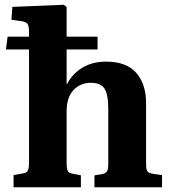

<svg xmlns="http://www.w3.org/2000/svg" viewBox="-20 -787 723 807"><path d="M37 0V-51L76 -58Q91 -60 96.5 -69Q102 -78 102 -104V-579H5L12 -633H102V-654Q102 -679 95 -687.5Q88 -696 64 -699L28 -704L32 -758L248 -767L260 -758V-633H390V-579H260V-434H262Q285 -478 327 -503Q369 -528 426 -528Q511 -528 552.5 -481Q594 -434 594 -353V-97Q594 -75 599.5 -67Q605 -59 625 -56L661 -51V0H377V-50L408 -55Q424 -58 429.5 -66.5Q435 -75 435 -98V-329Q435 -391 419 -415Q403 -439 362 -439Q318 -439 289 -408.5Q260 -378 260 -318V-101Q260 -78 265 -68.5Q270 -59 285 -57L320 -50V0Z"/></svg>

Font: Literata 36pt
Style: Bold
Weight: 700
Designer: Latin by Veronika Burian and Jose Scaglione. Greek by Irene Vlachou. Cyrillic by Vera Evstafieva.
Foundry: TypeTogether
Version: Version 3.002